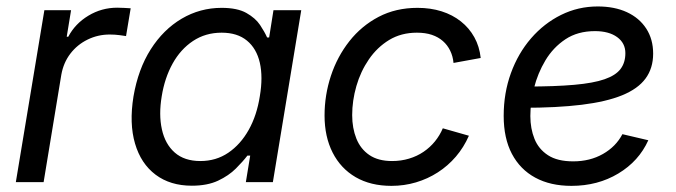

<svg xmlns="http://www.w3.org/2000/svg" viewBox="-20 -573 2128 604"><path d="M29.8 0 119.6 -541H203.6L189.9 -457.5H194.8Q216.3 -498.5 258.1 -523.7Q299.8 -548.8 348.6 -548.8Q358.9 -548.8 371.3 -548.1Q383.8 -547.4 391.1 -546.9L376.5 -459.5Q371.1 -460.4 356.4 -462.4Q341.8 -464.4 325.2 -464.4Q288.1 -464.4 255.6 -448.5Q223.1 -432.6 201.4 -404.3Q179.7 -376 172.9 -337.9L117.2 0Z M583.5 11.2Q515.6 11.2 469.5 -23.4Q423.3 -58.1 404.8 -121.3Q386.2 -184.6 399.9 -269.5Q414.6 -355.5 454.1 -417.7Q493.7 -480 551.5 -514.2Q609.4 -548.3 677.2 -548.3Q726.6 -548.3 755.1 -532.2Q783.7 -516.1 798.1 -494.4Q812.5 -472.7 820.3 -455.1H826.7L840.3 -541H927.7L838.4 0H753.4L767.1 -83.5H758.3Q744.1 -64.9 721.9 -42.7Q699.7 -20.5 666 -4.6Q632.3 11.2 583.5 11.2ZM610.4 -66.4Q659.7 -66.4 698.2 -92.5Q736.8 -118.7 762.5 -164.6Q788.1 -210.4 797.4 -270.5Q807.6 -330.6 797.4 -375.5Q787.1 -420.4 756.8 -445.3Q726.6 -470.2 677.2 -470.2Q626.5 -470.2 587.2 -444.1Q547.9 -418 522.9 -372.8Q498 -327.6 488.8 -270.5Q479 -212.4 489.3 -166Q499.5 -119.6 529.8 -93Q560.1 -66.4 610.4 -66.4Z M1211.4 11.7Q1146 11.7 1098.9 -15.6Q1051.8 -43 1026.4 -93Q1001 -143.1 1001 -209.5Q1001 -273.9 1021 -334.5Q1041 -395 1079.1 -443.4Q1117.2 -491.7 1171.1 -520Q1225.1 -548.3 1293.5 -548.3Q1334.5 -548.3 1369.1 -537.4Q1403.8 -526.4 1429.9 -505.6Q1456.1 -484.9 1472.2 -455.8Q1488.3 -426.8 1492.2 -390.6L1406.7 -375Q1404.8 -396 1396.2 -413.6Q1387.7 -431.2 1373.3 -443.8Q1358.9 -456.5 1338.6 -463.4Q1318.4 -470.2 1291.5 -470.2Q1242.2 -470.2 1204.3 -447.3Q1166.5 -424.3 1140.4 -386.2Q1114.3 -348.1 1101.1 -302.2Q1087.9 -256.3 1087.9 -210.9Q1087.9 -169.9 1101.1 -137Q1114.3 -104 1142.1 -85.2Q1169.9 -66.4 1213.4 -66.4Q1241.7 -66.4 1266.8 -74Q1292 -81.5 1312.5 -95.5Q1333 -109.4 1348.4 -128.4Q1363.8 -147.5 1373 -169.4L1455.1 -146Q1439 -109.4 1414.1 -80.3Q1389.2 -51.3 1357.4 -30.8Q1325.7 -10.3 1288.6 0.7Q1251.5 11.7 1211.4 11.7Z M1777.8 11.7Q1711.4 11.7 1663.8 -14.2Q1616.2 -40 1590.3 -89.1Q1564.5 -138.2 1564.5 -208.5Q1564.5 -280.3 1587.2 -342.8Q1609.9 -405.3 1650.6 -452.4Q1691.4 -499.5 1745.1 -526.1Q1798.8 -552.7 1860.4 -552.7Q1913.1 -552.7 1952.1 -534.7Q1991.2 -516.6 2012.9 -483.2Q2034.7 -449.7 2034.7 -404.3Q2034.7 -358.4 2010.7 -325.9Q1986.8 -293.5 1937 -273.2Q1887.2 -252.9 1809.8 -243.4Q1732.4 -233.9 1625.5 -233.9L1637.2 -300.8Q1726.6 -300.8 1786.6 -306.2Q1846.7 -311.5 1881.8 -323.7Q1917 -335.9 1932.1 -356Q1947.3 -376 1947.3 -405.8Q1947.3 -437.5 1921.4 -456.3Q1895.5 -475.1 1851.6 -475.1Q1797.4 -475.1 1758.8 -449.5Q1720.2 -423.8 1695.8 -383.1Q1671.4 -342.3 1659.9 -296.1Q1648.4 -250 1648.4 -208Q1648.4 -168.5 1661.4 -136.2Q1674.3 -104 1703.9 -84.7Q1733.4 -65.4 1783.2 -65.4Q1835.9 -65.4 1876.7 -88.6Q1917.5 -111.8 1938 -150.9L2019.5 -131.8Q1989.7 -65.9 1925 -27.1Q1860.4 11.7 1777.8 11.7Z"/></svg>

Font: Inter 17pt
Style: Italic
Weight: 400
Italic angle: -9.3988°
Version: Version 4.001;git-66647c0bb